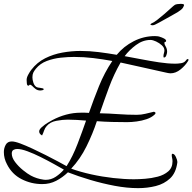

<svg xmlns="http://www.w3.org/2000/svg" viewBox="-21 -928 997 995"><path d="M695 47Q637 47 573.5 35Q510 23 447.5 4.5Q385 -14 331 -35Q303 -8 270 9Q237 26 198 26Q141 26 91 0.5Q41 -25 15 -77Q-1 -107 -1 -140Q-1 -160 8.5 -177.5Q18 -195 40 -195Q56 -195 84 -184.5Q112 -174 146.5 -158Q181 -142 215.5 -124.5Q250 -107 279 -91.5Q308 -76 324 -67Q356 -117 381 -182.5Q406 -248 425 -303Q402 -305 377.5 -306.5Q353 -308 330 -308Q304 -308 271.5 -302Q239 -296 221 -275Q212 -265 207.5 -251.5Q203 -238 197 -226Q182 -234 182 -247Q182 -257 196 -269.5Q210 -282 226.5 -292Q243 -302 251 -306Q285 -324 322 -334Q359 -344 398 -344Q409 -344 419.5 -344Q430 -344 440 -343Q464 -412 492 -481.5Q520 -551 561 -612Q512 -621 462.5 -627Q413 -633 363 -633Q331 -633 293.5 -629Q256 -625 221.5 -612Q187 -599 165 -572Q156 -561 151.5 -551.5Q147 -542 147 -527Q147 -515 152 -499.5Q157 -484 168 -477Q173 -474 188.5 -472.5Q204 -471 206 -466Q205 -462 199 -460.5Q193 -459 189 -459Q174 -459 164 -466.5Q154 -474 147 -481.5Q140 -489 134 -489Q132 -489 130.5 -486.5Q129 -484 126 -484Q119 -484 118 -497Q117 -510 117 -514Q117 -526 125.5 -541.5Q134 -557 141 -566Q171 -605 213 -626Q255 -647 302.5 -655.5Q350 -664 396 -664Q443 -664 490.5 -658Q538 -652 584 -644Q620 -688 672 -714.5Q724 -741 782 -741Q790 -741 797 -740Q804 -739 811 -736Q816 -735 828 -729Q840 -723 840 -716Q840 -711 835.5 -711Q831 -711 831 -705Q831 -698 838 -686.5Q845 -675 845 -659Q845 -653 841 -641.5Q837 -630 829 -630Q826 -630 826 -636Q826 -644 828.5 -652Q831 -660 831 -667Q831 -681 818 -693Q805 -705 788 -713Q771 -721 759 -721Q719 -721 683.5 -694.5Q648 -668 625 -637Q664 -630 710.5 -621Q757 -612 803 -605Q849 -598 888 -598Q901 -598 917 -600.5Q933 -603 941 -613Q943 -615 945.5 -618.5Q948 -622 952 -622Q956 -622 956 -618Q956 -616 955 -614.5Q954 -613 953 -611Q940 -589 915 -568.5Q890 -548 862 -548Q856 -548 850 -549.5Q844 -551 838 -552Q780 -565 721.5 -578Q663 -591 604 -604Q569 -543 544 -475.5Q519 -408 496 -341Q544 -340 592 -336.5Q640 -333 688 -333Q711 -333 733 -338.5Q755 -344 777 -349Q779 -348 782 -346.5Q785 -345 785 -342Q785 -340 783.5 -338Q782 -336 780 -334Q764 -319 739 -310.5Q714 -302 687 -298.5Q660 -295 638 -295Q599 -295 559.5 -296Q520 -297 481 -300Q460 -236 427.5 -170Q395 -104 348 -54Q395 -37 451.5 -24.5Q508 -12 566 -5.5Q624 1 673 1Q697 1 730.5 -1.5Q764 -4 796.5 -12.5Q829 -21 851 -40Q873 -59 873 -92Q873 -101 871 -109Q869 -117 869 -125Q869 -131 873 -131Q883 -131 890.5 -114.5Q898 -98 898 -90V-86Q891 -32 860.5 -3.5Q830 25 786.5 36Q743 47 695 47ZM215 4Q244 4 268 -12Q292 -28 310 -49Q291 -60 258.5 -78Q226 -96 190 -114Q154 -132 121.5 -144Q89 -156 68 -156Q57 -156 48.5 -151Q40 -146 40 -132Q40 -111 57.5 -88Q75 -65 98.5 -46Q122 -27 139 -18Q169 -2 204 3Q208 4 215 4ZM769 -797Q764 -797 760 -799.5Q756 -802 763 -806Q777 -812 795 -826Q813 -840 831.5 -856Q850 -872 864 -885Q878 -898 884 -902Q888 -905 897 -906.5Q906 -908 915 -908Q933 -908 933 -902Q932 -897 927 -888Q922 -879 898 -864Q896 -863 878.5 -853Q861 -843 838.5 -830.5Q816 -818 797.5 -808Q779 -798 776 -798Q774 -797 769 -797Z"/></svg>

Font: Beau Rivage
Style: Regular
Weight: 400
Designer: Robert E. Leuschke
Foundry: Robert E. Leuschke
Version: Version 1.010; ttfautohint (v1.8.3)